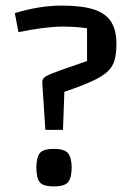

<svg xmlns="http://www.w3.org/2000/svg" viewBox="-20 -660 458 686"><path d="M142 -196 131 -365Q130 -379 143.5 -387Q157 -395 196 -409L291 -442V-559Q271 -562 248 -563.5Q225 -565 202 -565Q175 -565 134 -560Q93 -555 46 -545L33 -613Q121 -640 200 -640Q272 -640 314.5 -626.5Q357 -613 376.5 -583Q396 -553 396 -503Q396 -469 389.5 -445.5Q383 -422 364.5 -404.5Q346 -387 309 -370Q272 -353 210 -332L205 -196ZM110 -61Q110 -96 121.5 -112Q133 -128 173 -128Q211 -128 223.5 -112Q236 -96 236 -61Q236 -25 223.5 -9.5Q211 6 173 6Q133 6 121.5 -9.5Q110 -25 110 -61Z"/></svg>

Font: Changa ExtraLight
Style: Regular
Weight: 400
Version: Version 3.002; ttfautohint (v1.8.2)